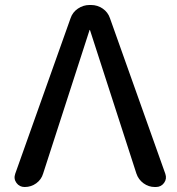

<svg xmlns="http://www.w3.org/2000/svg" viewBox="-20 -750 711 770"><path d="M79 0Q58 0 46 -16.5Q34 -33 41 -53L263 -677Q271 -701 292.5 -715.5Q314 -730 339 -730H345Q371 -730 392 -715.5Q413 -701 421 -677L643 -53Q650 -33 638 -16.5Q626 0 605 0H601Q576 0 555.5 -15Q535 -30 527 -54L341 -629Q341 -630 340 -630Q339 -630 339 -629L153 -54Q146 -30 125.5 -15Q105 0 79 0Z"/></svg>

Font: Rounded Mplus 1c Medium
Style: Regular
Weight: 500
Version: Version 1.059.20150529